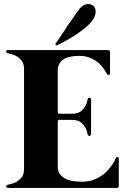

<svg xmlns="http://www.w3.org/2000/svg" viewBox="-20 -920 607 940"><path d="M545.9 -143.6Q543.9 -139.6 539.1 -128.9Q533.2 -119.1 524.4 -106.4Q514.6 -93.8 502 -80.1Q488.3 -66.4 470.7 -55.7Q453.1 -44.9 430.7 -37.1Q408.2 -30.3 381.8 -30.3Q324.2 -30.3 293.9 -48.8Q262.7 -67.4 262.7 -102.5Q262.7 -179.7 262.7 -333Q262.7 -331.1 262.7 -325.2Q262.7 -328.1 264.6 -331.1Q266.6 -333 269.5 -333Q291 -333 334 -333Q356.4 -333 371.1 -324.2Q384.8 -315.4 392.6 -302.7Q401.4 -291 405.3 -279.3Q408.2 -267.6 409.2 -261.7Q410.2 -257.8 413.1 -255.9Q415 -253.9 418 -253.9Q420.9 -254.9 422.9 -256.8Q425.8 -258.8 425.8 -262.7Q425.8 -319.3 425.8 -432.6Q425.8 -436.5 422.9 -439.5Q420.9 -441.4 418 -441.4Q415 -442.4 413.1 -440.4Q410.2 -438.5 409.2 -434.6Q408.2 -428.7 405.3 -417Q401.4 -405.3 392.6 -392.6Q384.8 -380.9 371.1 -372.1Q356.4 -363.3 334 -363.3Q312.5 -363.3 269.5 -363.3Q266.6 -363.3 264.6 -365.2Q262.7 -367.2 262.7 -370.1Q262.7 -368.2 262.7 -363.3Q262.7 -416 262.7 -574.2Q262.7 -593.8 270.5 -607.4Q278.3 -621.1 291 -629.9Q305.7 -638.7 325.2 -642.6Q344.7 -646.5 368.2 -646.5Q401.4 -646.5 425.8 -634.8Q449.2 -624 465.8 -609.4Q481.4 -594.7 490.2 -580.1Q499 -566.4 502.9 -559.6Q506.8 -552.7 512.7 -553.7Q518.6 -553.7 518.6 -561.5Q518.6 -595.7 518.6 -665Q518.6 -674.8 507.8 -674.8Q345.7 -674.8 20.5 -674.8Q15.6 -674.8 12.7 -672.9Q10.7 -670.9 9.8 -668Q9.8 -665 12.7 -662.1Q14.6 -659.2 18.6 -659.2Q25.4 -658.2 38.1 -654.3Q50.8 -651.4 64.5 -642.6Q77.1 -634.8 87.9 -620.1Q97.7 -605.5 97.7 -582Q97.7 -418.9 97.7 -92.8Q97.7 -69.3 87.9 -54.7Q77.1 -40 64.5 -32.2Q50.8 -23.4 38.1 -20.5Q25.4 -16.6 18.6 -15.6Q14.6 -14.6 12.7 -12.7Q9.8 -9.8 9.8 -6.8Q10.7 -4.9 12.7 -2Q15.6 0 20.5 0Q197.3 0 551.8 0Q561.5 0 561.5 -9.8Q561.5 -53.7 561.5 -142.6Q561.5 -150.4 555.7 -151.4Q548.8 -152.3 545.9 -143.6ZM252.9 -708Q255.9 -712.9 265.6 -725.6Q274.4 -739.3 286.1 -756.8Q298.8 -775.4 311.5 -794.9Q325.2 -814.5 335.9 -830.1Q347.7 -846.7 355.5 -858.4Q363.3 -869.1 364.3 -870.1Q369.1 -877.9 377 -884.8Q383.8 -891.6 391.6 -895.5Q400.4 -899.4 409.2 -900.4Q411.1 -900.4 412.1 -900.4Q419.9 -900.4 428.7 -896.5Q439.5 -891.6 443.4 -883.8Q448.2 -875 448.2 -865.2Q448.2 -864.3 448.2 -863.3Q448.2 -854.5 445.3 -844.7Q442.4 -835 436.5 -826.2Q425.8 -808.6 404.3 -790Q382.8 -771.5 357.4 -753.9Q332 -737.3 306.6 -722.7Q280.3 -709 260.7 -699.2Q257.8 -698.2 255.9 -698.2Q253.9 -698.2 252.9 -700.2Q251 -701.2 251 -703.1Q251 -705.1 252.9 -708Z"/></svg>

Font: Mermaid
Style: Bold
Weight: 400
Designer: Scott Simpson
Version: Version 1.001